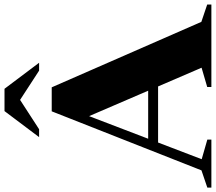

<svg xmlns="http://www.w3.org/2000/svg" viewBox="-85 -885 958 852"><g transform="rotate(-90 394.0 -459.0)"><path d="M164 -236.5V-280.5H513.5V-236.5ZM723 -44.5 800 -18.5V0H434V-18.5L519.5 -43.5L292 -572L320.5 -584L113.5 -43L200.5 -18V0H-12.5V-18L64 -44L326 -708.5H432.5ZM353.5 -864H400L246.5 -764.5H211.5L327 -918H426L541.5 -764.5H506.5Z"/></g></svg>

Font: Newsreader 60pt
Style: Bold
Weight: 700
Designer: Hugues Gentile
Foundry: Production Type
Version: Version 1.003